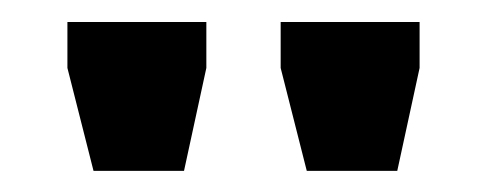

<svg xmlns="http://www.w3.org/2000/svg" viewBox="-20 -694 464 178"><path d="M264.4 -535.6 240.2 -631V-673.6H369V-631L348.3 -535.6ZM66.7 -535.6 42.5 -631V-673.6H171.3V-631L150.6 -535.6Z"/></svg>

Font: Dhurjati
Style: Regular
Weight: 400
Designer: Purushoth Kumar Guthula
Foundry: Andhrapradesh Society for Knowledge Networks
Version: Version 1.0.5; ttfautohint (v1.2.25-373a) -l 7 -r 28 -G 50 -